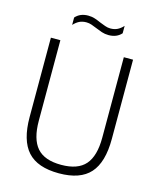

<svg xmlns="http://www.w3.org/2000/svg" viewBox="-134 -1013 920 1115"><g transform="rotate(15 326.5 -455.5)"><path d="M327.5 9Q198.5 9 139 -57Q79.5 -123 79.5 -263V-740H136.5V-256Q136.5 -146 181.8 -94Q227 -42 327.5 -42Q427.5 -42 472.8 -94Q518 -146 518 -256V-740H573.5V-263Q573.5 -123 514.5 -57Q455.5 9 327.5 9ZM398.5 -841Q376.5 -841 357.2 -847.5Q338 -854 320.5 -861.5Q304 -868.5 288.2 -874Q272.5 -879.5 256.5 -879.5Q232 -879.5 214 -870.5Q196 -861.5 179.5 -843.5V-888Q208 -920 256.5 -920Q278.5 -920 297.8 -913.5Q317 -907 334.5 -899Q351 -892.5 366.8 -886.8Q382.5 -881 398.5 -881Q423 -881 441 -890Q459 -899 475.5 -917V-872.5Q447.5 -841 398.5 -841Z"/></g></svg>

Font: Encode Sans Semi Condensed Light
Style: Regular
Weight: 300
Width: 4
Designer: Multiple Designers
Foundry: Impallari Type
Version: Version 3.000; ttfautohint (v1.8.3) -l 8 -r 50 -G 200 -x 14 